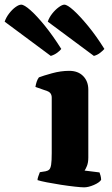

<svg xmlns="http://www.w3.org/2000/svg" viewBox="-136 -804 480 824"><path d="M225 0Q213 0 185.5 -3Q158 -6 125.5 -11Q93 -16 65 -21.5Q37 -27 25 -31Q25 -38 28.5 -47.5Q32 -57 35 -65L60 -69Q70 -71 75.5 -76.5Q81 -82 83.5 -97.5Q86 -113 86 -147V-385Q86 -406 67 -413L16 -431Q18 -443 21.5 -453.5Q25 -464 31 -472Q49 -479 87 -489.5Q125 -500 161 -500Q199 -500 221 -477.5Q243 -455 243 -419V-128Q243 -106 237 -91.5Q231 -77 227 -72L291 -64Q293 -59 295.5 -50Q298 -41 298 -32Q290 -20 266.5 -10Q243 0 225 0ZM82 -564 -116 -711Q-110 -729 -97 -746Q-84 -763 -69.5 -773.5Q-55 -784 -45 -784Q-32 -784 -5 -760Q22 -736 56.5 -693.5Q91 -651 127 -594Q122 -587 110 -578Q98 -569 82 -564ZM267 -564 69 -711Q75 -729 88 -745.5Q101 -762 116 -773Q131 -784 140 -784Q153 -784 180 -759.5Q207 -735 242 -692.5Q277 -650 312 -594Q306 -587 294 -577.5Q282 -568 267 -564Z"/></svg>

Font: Texturina ExtraBold
Style: Regular
Weight: 800
Designer: Guillermo Torres Carreño
Foundry: Omnibus-Type
Version: Version 1.002; ttfautohint (v1.8.3)